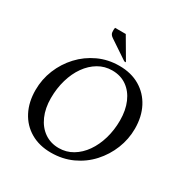

<svg xmlns="http://www.w3.org/2000/svg" viewBox="-194 -1023 1156 1194"><g transform="rotate(30 384.0 -426.0)"><path d="M333 10Q249 10 186.5 -26.5Q124 -63 90 -128.5Q56 -194 56 -280Q56 -357 84.5 -427Q113 -497 164 -552Q215 -607 284 -639Q353 -671 434 -671Q519 -671 581.5 -634Q644 -597 678 -531.5Q712 -466 712 -380Q712 -305 684 -235Q656 -165 605.5 -109.5Q555 -54 485.5 -22Q416 10 333 10ZM361 -39Q415 -39 460 -66Q505 -93 537.5 -139.5Q570 -186 588 -247.5Q606 -309 606 -378Q606 -451 582 -506.5Q558 -562 514 -593Q470 -624 410 -624Q356 -624 311 -597.5Q266 -571 233 -524.5Q200 -478 182 -416Q164 -354 164 -284Q164 -212 188.5 -156.5Q213 -101 257.5 -70Q302 -39 361 -39ZM445 -710 312 -799Q292 -812 290 -829Q288 -846 291 -862H368L457 -710Z"/></g></svg>

Font: Spectral Medium
Style: Italic
Weight: 500
Italic angle: -10°
Designer: Jean-Baptiste Levee
Foundry: Production Type
Version: Version 2.001